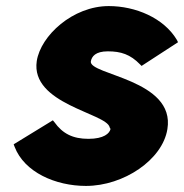

<svg xmlns="http://www.w3.org/2000/svg" viewBox="-20 -603 606 632"><path d="M25 -128 28 -120C60 -36 163 9 263 9C387 9 515 -77 531 -178C558 -342 272 -356 279 -401C282 -417 294 -434 335 -434C378 -434 409 -424 441 -391L446 -386L566 -464L562 -472C519 -544 426 -583 338 -583C220 -583 114 -486 101 -402C80 -260 330 -231 341 -184L342 -181L344 -179C341 -164 322 -146 271 -146C220 -146 186 -163 159 -201L154 -207Z"/></svg>

Font: Rabbid Highway Sign IV
Style: BlkObl
Weight: 400
Foundry: Cannot Into Space Fonts
Version: Version 0.277